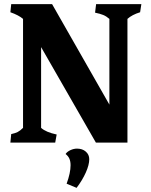

<svg xmlns="http://www.w3.org/2000/svg" viewBox="-20 -687 726 925"><path d="M91 -71V-596Q70 -614 30 -628L34 -667H231L507 -183V-596Q492 -609 477 -615Q462 -621 438 -626L443 -667H661L655 -628Q616 -616 594 -596V0H442L178 -460V-71Q201 -50 253 -39L246 0H30L34 -41Q53 -45 65 -51Q77 -57 91 -71ZM320 109Q320 91 314.5 78Q309 65 296 55Q303 44 319 36.5Q335 29 351 29Q377 29 393.5 43.5Q410 58 410 80Q410 107 393.5 144Q377 181 349 218L301 198Q320 146 320 109Z"/></svg>

Font: Caladea
Style: Bold
Weight: 700
Designer: Carolina Giovagnoli and Andres Torresi
Foundry: Carolina Giovagnoli & Andres Torresi
Version: Version 1.001